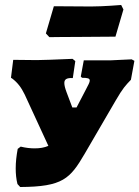

<svg xmlns="http://www.w3.org/2000/svg" viewBox="-20 -744 559 770"><path d="M307 -596 443 -597 475 -706 466 -724C466 -724 394 -718 345 -718C288 -718 196 -719 196 -719L164 -610L178 -595C178 -595 250 -596 307 -596ZM508 -506C471 -505 437 -502 423 -502H316L304 -437L309 -432C331 -432 340 -430 340 -421C340 -414 334 -403 325 -386L287 -313H270L247 -374C241 -390 238 -402 238 -411C238 -426 247 -432 272 -431L282 -499L271 -508C202 -505 147 -503 128 -503C119 -503 91 -503 33 -504L24 -432L29 -429C50 -413 65 -394 79 -365L174 -159C158 -152 140 -149 119 -149C102 -149 83 -151 63 -156L51 -147C46 -120 43 -94 43 -69C43 -47 45 -26 50 -6L61 6C232 5 261 -27 320 -128L444 -341C473 -391 484 -402 505 -424L519 -500Z"/></svg>

Font: Alegreya SC Black
Style: Italic
Weight: 900
Italic angle: -7°
Designer: Juan Pablo del Peral
Foundry: Huerta Tipografica
Version: Version 2.007;PS 002.007;hotconv 1.0.88;makeotf.lib2.5.64775